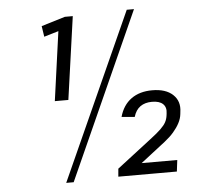

<svg xmlns="http://www.w3.org/2000/svg" viewBox="-51 -760 856 820"><g transform="rotate(-5 376.5 -350.0)"><path d="M240 -345H182L225 -655L255 -651L161 -623L154 -669L256 -700H290ZM522 -707H553L232 7H200ZM427 -34 575 -148Q604 -170 620 -185.5Q636 -201 643 -214Q650 -227 652 -243L653 -251Q657 -277 642 -291.5Q627 -306 595 -306Q565 -306 545 -292Q525 -278 516 -248L460 -253Q474 -303 510 -329Q546 -355 600 -355Q658 -355 688.5 -326.5Q719 -298 712 -252L711 -243Q709 -224 699 -205Q689 -186 673 -167.5Q657 -149 634 -131L478 -10L483 -49H681L675 0H424Z"/></g></svg>

Font: Pathway Extreme 8pt Thin 12pt
Style: Italic
Weight: 100
Italic angle: -8°
Version: Version 1.001;gftools[0.9.26]